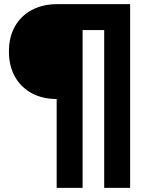

<svg xmlns="http://www.w3.org/2000/svg" viewBox="-20 -725 719 925"><path d="M253 180V-248Q184 -248 132 -276.5Q80 -305 51.5 -356.5Q23 -408 23 -477Q23 -547 52 -598Q81 -649 133.5 -677Q186 -705 256 -705H607V180H482V-580H378V180Z"/></svg>

Font: Nunito Sans 10pt Black
Style: Regular
Weight: 900
Designer: Vernon Adams
Foundry: Vernon Adams
Version: Version 3.101;gftools[0.9.27]